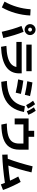

<svg xmlns="http://www.w3.org/2000/svg" viewBox="1894 -2752 899 4728"><g transform="rotate(90 2344.0 -388.5)"><path d="M619.1 -467.8 763.7 -519.5Q806.6 -414.1 843.8 -293Q880.9 -171.9 917 -19.5L763.7 18.6Q731.4 -125.5 696.3 -243.9Q661.1 -362.3 619.1 -467.8ZM209 -692.4 362.3 -683.6Q353.5 -498 302.2 -317.6Q251 -137.2 163.1 16.6L20.5 -49.8Q102.1 -193.8 149.9 -358.4Q197.8 -522.9 209 -692.4ZM574.2 -678.7Q574.2 -715.8 592.5 -746.8Q610.8 -777.8 641.8 -796.1Q672.9 -814.5 710 -814.5Q746.1 -814.5 777.1 -796.1Q808.1 -777.8 826.4 -746.8Q844.7 -715.8 844.7 -678.7Q844.7 -642.1 826.4 -611.3Q808.1 -580.6 777.1 -562.3Q746.1 -543.9 710 -543.9Q672.9 -543.9 641.8 -562Q610.8 -580.1 592.5 -611.1Q574.2 -642.1 574.2 -678.7ZM756.8 -678.7Q756.8 -699.2 743.4 -712.9Q730 -726.6 710 -726.6Q689.9 -726.6 675.5 -712.6Q661.1 -698.7 661.1 -678.7Q661.1 -659.7 675.8 -645.3Q690.4 -630.9 710 -630.9Q729.5 -630.9 743.2 -645Q756.8 -659.2 756.8 -678.7Z M1629.9 -341.8H1013.7V-472.7H1787.1V-410.2Q1787.1 -200.2 1623 -88.4Q1459 23.4 1132.8 36.1L1110.4 -95.7Q1274.4 -101.6 1383.3 -129.4Q1492.2 -157.2 1552.7 -209.5Q1613.3 -261.7 1629.9 -341.8ZM1079.1 -717.8H1733.4V-586.9H1079.1Z M2596.7 -551.8 2738.3 -529.3Q2703.6 -342.8 2613.3 -221.9Q2522.9 -101.1 2370.6 -39.1Q2218.3 22.9 1995.1 31.2L1972.7 -107.4Q2164.1 -113.8 2291.3 -161.6Q2418.5 -209.5 2492.9 -304.7Q2567.4 -399.9 2596.7 -551.8ZM1935.5 -385.7 1965.8 -512.7Q2054.2 -501 2130.9 -487.3Q2207.5 -473.6 2293 -453.1L2262.7 -325.2Q2173.8 -346.2 2096.9 -360.4Q2020 -374.5 1935.5 -385.7ZM1980.5 -610.4 2010.7 -737.3Q2101.6 -725.6 2180.4 -711.9Q2259.3 -698.2 2346.7 -677.7L2315.4 -549.8Q2227.1 -570.8 2147.7 -585Q2068.4 -599.1 1980.5 -610.4ZM2461.9 -752.9 2546.9 -802.7Q2577.6 -764.2 2603.8 -722.2Q2629.9 -680.2 2655.3 -628.9L2569.3 -582Q2544.4 -631.3 2519 -671.9Q2493.7 -712.4 2461.9 -752.9ZM2624 -773.4 2709 -818.4Q2738.3 -777.3 2761.5 -734.1Q2784.7 -690.9 2807.6 -637.7L2720.7 -597.7Q2698.7 -648.4 2675.8 -690.2Q2652.8 -731.9 2624 -773.4Z M3515.6 -414.1V-515.6H3043V-299.8H2897.5V-642.6H3202.1V-780.3H3348.6V-642.6H3666V-414.1Q3666 -264.2 3599.9 -167.2Q3533.7 -70.3 3397.2 -22.2Q3260.7 25.9 3047.9 28.3L3021.5 -106.4Q3204.1 -107.9 3311.5 -138.7Q3418.9 -169.4 3467.3 -235.6Q3515.6 -301.8 3515.6 -414.1Z M3891.1 -130.4Q4000.5 -426.8 4076.2 -741.2L4225.6 -714.8Q4161.1 -430.2 4057.1 -142.6Q4231.9 -157.2 4428.7 -185.5Q4376 -301.3 4327.1 -388.7L4460.9 -447.3Q4515.6 -350.1 4569.6 -232.4Q4623.5 -114.7 4659.2 -12.7L4521.5 41Q4510.7 10.7 4483.4 -59.1Q4118.2 -5.4 3790 6.8L3786.1 -125Z"/></g></svg>

Font: Pretendard ExtraBold
Style: Regular
Weight: 800
Designer: Base glyphs from Inter by Rasmus Andersson; Hangeul glyphs from Noto Sans CJK(Source Han Sans) by Jang Soo-young and Kan
Foundry: Kil Hyung-jin
Version: Version 1.309